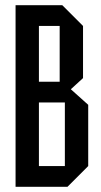

<svg xmlns="http://www.w3.org/2000/svg" viewBox="-20 -720 390 740"><path d="M130 -405H210V-620H130ZM130 -80H230V-325H130ZM300 -620V-419L253 -376L320 -316V-80L240 0H40V-700H220Z"/></svg>

Font: Tektur Condensed
Style: Regular
Weight: 400
Width: 3
Designer: Adam Jagosz
Foundry: Adam Jagosz
Version: Version 1.005;gftools[0.9.30]